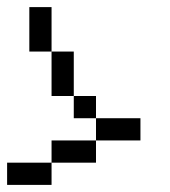

<svg xmlns="http://www.w3.org/2000/svg" viewBox="-20 -520 478 540"><path d="M62.5 0V-62.5H125V0ZM187.5 -62.5V-125H250V-62.5ZM312.5 -125V-187.5H375V-125ZM62.5 -375V-437.5H125V-375ZM125 -312.5V-375H187.5V-312.5ZM0 0V-62.5H62.5V0ZM125 -62.5V-125H187.5V-62.5ZM250 -125V-187.5H312.5V-125ZM62.5 -437.5V-500H125V-437.5ZM125 -250V-312.5H187.5V-250ZM187.5 -187.5V-250H250V-187.5Z"/></svg>

Font: AprilSans
Style: Regular
Weight: 400
Designer: typesprite
Version: Version 1.001;PS 001.001;hotconv 1.0.88;makeotf.lib2.5.64775